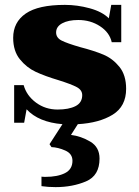

<svg xmlns="http://www.w3.org/2000/svg" viewBox="-20 -500 569 787"><path d="M299 9 271 53Q312 58 350 80.5Q388 103 388 150Q388 220 332.5 243.5Q277 267 208 267Q177 267 150 263V224Q155 225 166 225Q216 225 246.5 209.5Q277 194 277 159Q277 130 247.5 117Q218 104 191 103L183 91L236 9Q138 1 89 -52L79 3H38V-151H77Q89 -108 127.5 -79.5Q166 -51 216 -51Q262 -51 289.5 -65Q317 -79 317 -110Q317 -131 294.5 -143Q272 -155 221 -171Q164 -188 126.5 -205.5Q89 -223 61.5 -257Q34 -291 34 -345Q34 -409 85.5 -444.5Q137 -480 246 -480Q297 -480 348 -466Q399 -452 426 -425L436 -480H477V-327H438Q429 -367 390 -392.5Q351 -418 301 -418Q260 -418 235 -404.5Q210 -391 210 -367Q210 -345 233 -333.5Q256 -322 308 -307Q366 -292 404 -276Q442 -260 469.5 -226Q497 -192 497 -136Q497 -64 442 -30Q387 4 299 9Z"/></svg>

Font: Taviraj Bold
Style: Regular
Weight: 700
Designer: Katatrad Team
Foundry: CadsonDemak
Version: Version 1.030